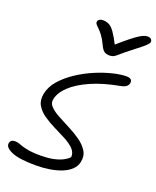

<svg xmlns="http://www.w3.org/2000/svg" viewBox="-178 -1092 979 1203"><g transform="rotate(20 312.0 -490.5)"><path d="M212 9Q97 9 47.5 -13.5Q-2 -36 4 -64Q6 -76 14.5 -82.5Q23 -89 38 -89Q52 -89 64.5 -84.5Q77 -80 95.5 -74Q114 -68 143 -63.5Q172 -59 218 -59Q262 -59 298 -66Q334 -73 360.5 -86Q387 -99 402 -116Q404 -147 380.5 -170.5Q357 -194 320 -213.5Q283 -233 242 -253Q201 -273 166.5 -297Q132 -321 113.5 -353Q95 -385 104 -430Q114 -480 151.5 -522.5Q189 -565 242 -600Q295 -635 353 -659.5Q411 -684 464.5 -697Q518 -710 555 -710Q569 -710 578 -706Q587 -702 590 -694.5Q593 -687 591 -677Q588 -663 576.5 -654Q565 -645 539 -640Q430 -620 351 -585Q272 -550 226.5 -507Q181 -464 172 -418Q166 -391 187.5 -369Q209 -347 246 -327Q283 -307 325 -285.5Q367 -264 402.5 -239Q438 -214 458 -182Q478 -150 469 -108Q463 -78 439.5 -55.5Q416 -33 380.5 -19Q345 -5 301.5 2Q258 9 212 9ZM595 -990Q606 -990 612.5 -986Q619 -982 622 -976Q625 -970 624 -962Q622 -956 615.5 -948Q609 -940 589.5 -923.5Q570 -907 528 -875Q491 -847 472 -829.5Q453 -812 440 -804Q427 -796 408 -796Q386 -796 372.5 -806Q359 -816 345 -847Q328 -882 312.5 -902Q297 -922 285 -933Q273 -944 266.5 -952.5Q260 -961 263 -971Q264 -979 273.5 -984.5Q283 -990 296 -990Q318 -990 336.5 -981Q355 -972 374.5 -944.5Q394 -917 422 -862L405 -861Q458 -908 491.5 -934.5Q525 -961 544.5 -972.5Q564 -984 575 -987Q586 -990 595 -990Z"/></g></svg>

Font: Shantell Sans Light
Style: Italic
Weight: 300
Italic angle: -11°
Designer: Stephen Nixon, Anya Danilova, Shantell Martin
Foundry: Arrow Type
Version: Version 1.008;[ac192a2d6]